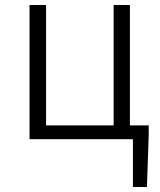

<svg xmlns="http://www.w3.org/2000/svg" viewBox="-20 -556 639 767"><path d="M98 0V-536H164V-55H434V-536H499V-55H574V-15L567 191H511V0Z"/></svg>

Font: 寒蝉端黑体 Light
Style: Regular
Weight: 300
Designer: ChillDuanSans {Warren2060}; 
Source Han Sans {Ryoko NISHIZUKA 西塚涼子 (kana, bopomofo & ideographs); Paul D. Hunt (Latin, G
Foundry: ChillType&Adobe
Version: Version 1.300;Glyphs 3.3 (3306)